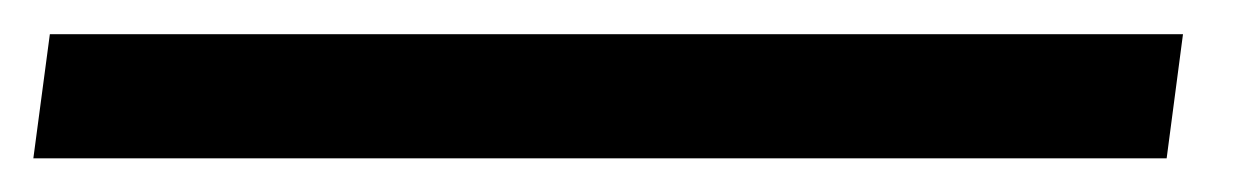

<svg xmlns="http://www.w3.org/2000/svg" viewBox="-74 71 746 114"><path d="M-44.4 91.3 -54.2 165H618.7L628.4 91.3Z"/></svg>

Font: Merriweather
Style: Heavy Italic
Weight: 900
Italic angle: -7.5°
Designer: Eben Sorkin
Foundry: Eben Sorkin
Version: Version 1.001